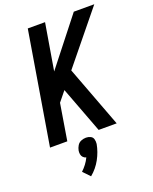

<svg xmlns="http://www.w3.org/2000/svg" viewBox="-177 -832 942 1180"><g transform="rotate(-20 294.5 -241.5)"><path d="M32 0H145L184 -238L236 -302L350 0H468L317 -401L589 -735H455L216 -431L267 -735H154ZM209 252Q250 218 275 172Q300 126 309 77Q311 61 307 46Q303 31 289 24.5Q275 18 260 18Q244 18 228 24.5Q212 31 203 46Q194 61 191 77Q189 89 191 101Q193 113 201 121.5Q209 130 221 133Q211 154 197 172.5Q183 191 166 207Z"/></g></svg>

Font: Iosevka Sparkle Semibold
Style: Italic
Weight: 600
Italic angle: -9°
Designer: Belleve Invis
Foundry: Belleve Invis
Version: Version 4.5.0; ttfautohint (v1.8.3)